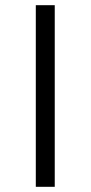

<svg xmlns="http://www.w3.org/2000/svg" viewBox="-20 -720 349 740"><path d="M118 0V-700H191V0Z"/></svg>

Font: Modern
Style: Small
Weight: 400
Designer: Julieta Ulanovsky
Foundry: Julieta Ulanovsky
Version: Version 8.000